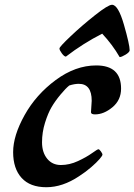

<svg xmlns="http://www.w3.org/2000/svg" viewBox="-20 -774 563 804"><path d="M481 -535Q451 -587 408 -633Q329 -593 256 -537Q249 -537 239 -550.5Q229 -564 229 -571Q229 -578 276 -622.5Q323 -667 378 -710.5Q433 -754 449 -754Q475 -754 499 -670.5Q523 -587 523 -563Q522 -555 505.5 -545Q489 -535 481 -535ZM311 -36Q242 10 174 10Q106 10 70.5 -29Q35 -68 35 -137Q35 -206 83 -292Q131 -378 213.5 -439Q296 -500 383 -500Q487 -500 487 -403Q487 -355 451 -325Q415 -295 378 -295Q361 -295 361 -304Q364 -349 364 -352Q364 -423 310 -423Q292 -423 270 -416Q255 -404 233 -377.5Q211 -351 196 -325.5Q181 -300 168.5 -260Q156 -220 156 -178Q156 -136 177.5 -109.5Q199 -83 235 -83Q271 -83 306.5 -99.5Q342 -116 365 -132.5Q388 -149 392 -149Q396 -149 402.5 -140Q409 -131 409 -126.5Q409 -122 397 -108Q385 -94 362 -74Q339 -54 311 -36Z"/></svg>

Font: Clara
Style: Regular
Weight: 400
Designer: Proyecto DEMO
Foundry: Proyecto DEMO
Version: Version 1.002